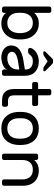

<svg xmlns="http://www.w3.org/2000/svg" viewBox="972 -1746 785 2768"><g transform="rotate(90 1364.0 -362.5)"><path d="M549 -261Q549 -238 548 -228Q545 -156 514.5 -102Q484 -48 433.5 -19Q383 10 321 10Q217 10 166 -58V-27Q166 -16 158 -8Q150 0 139 0H102Q91 0 83 -8Q75 -16 75 -27V-683Q75 -694 83 -702Q91 -710 102 -710H139Q150 -710 158 -702Q166 -694 166 -683V-462Q188 -491 226.5 -510.5Q265 -530 321 -530Q384 -530 434 -501Q484 -472 514.5 -418.5Q545 -365 548 -293Q549 -283 549 -261ZM457 -232Q458 -242 458 -260Q458 -345 419.5 -394.5Q381 -444 311 -444Q248 -444 210 -405Q172 -366 166 -296Q165 -286 165 -257Q165 -227 166 -217Q171 -152 210.5 -114Q250 -76 311 -76Q376 -76 414 -117.5Q452 -159 457 -232Z M636 0ZM982 -329V-342Q982 -391 949.5 -417.5Q917 -444 865 -444Q825 -444 802.5 -430.5Q780 -417 760 -390Q754 -382 747 -379Q740 -376 728 -376H698Q687 -376 678.5 -384Q670 -392 671 -403Q674 -433 700.5 -462.5Q727 -492 771 -511Q815 -530 865 -530Q958 -530 1015.5 -478Q1073 -426 1073 -332V-27Q1073 -16 1065 -8Q1057 0 1046 0H1009Q998 0 990 -8Q982 -16 982 -27V-68Q966 -32 914 -11Q862 10 810 10Q759 10 719 -8.5Q679 -27 657.5 -59Q636 -91 636 -131Q636 -206 692 -248.5Q748 -291 841 -306ZM982 -249 864 -230Q799 -220 763 -197.5Q727 -175 727 -141Q727 -116 750 -96Q773 -76 820 -76Q892 -76 937 -117Q982 -158 982 -224ZM911 -716 1003 -624Q1008 -619 1008 -611Q1008 -595 992 -595H971Q962 -595 956 -597.5Q950 -600 940 -606L864 -657L788 -606Q778 -600 772 -597.5Q766 -595 757 -595H736Q720 -595 720 -611Q720 -619 725 -624L817 -716Q827 -727 835 -731Q843 -735 854 -735H874Q885 -735 893 -731Q901 -727 911 -716Z M1439 -86H1492Q1503 -86 1511 -78Q1519 -70 1519 -59V-27Q1519 -16 1511 -8Q1503 0 1492 0H1429Q1344 0 1304 -44.5Q1264 -89 1264 -175V-434H1190Q1179 -434 1171 -442Q1163 -450 1163 -461V-493Q1163 -504 1171 -512Q1179 -520 1190 -520H1264V-683Q1264 -694 1272 -702Q1280 -710 1291 -710H1328Q1339 -710 1347 -702Q1355 -694 1355 -683V-520H1482Q1493 -520 1501 -512Q1509 -504 1509 -493V-461Q1509 -450 1501 -442Q1493 -434 1482 -434H1355V-175Q1355 -132 1372.5 -109Q1390 -86 1439 -86Z M2071 -259Q2071 -235 2069 -213Q2060 -111 1998.5 -50.5Q1937 10 1832 10Q1727 10 1665.5 -50.5Q1604 -111 1595 -213Q1594 -224 1594 -259Q1594 -296 1595 -307Q1603 -409 1665 -469.5Q1727 -530 1832 -530Q1937 -530 1999 -469.5Q2061 -409 2069 -307Q2071 -285 2071 -259ZM1832 -444Q1765 -444 1728.5 -405Q1692 -366 1686 -302Q1685 -290 1685 -259Q1685 -229 1686 -218Q1692 -154 1728.5 -115Q1765 -76 1832 -76Q1899 -76 1935.5 -115Q1972 -154 1978 -218Q1980 -240 1980 -259Q1980 -278 1978 -302Q1972 -366 1935.5 -405Q1899 -444 1832 -444Z M2631 0H2594Q2583 0 2575 -8Q2567 -16 2567 -27V-291Q2567 -366 2530 -405Q2493 -444 2427 -444Q2362 -444 2324.5 -405Q2287 -366 2287 -291V-27Q2287 -16 2279 -8Q2271 0 2260 0H2223Q2212 0 2204 -8Q2196 -16 2196 -27V-493Q2196 -504 2204 -512Q2212 -520 2223 -520H2260Q2271 -520 2279 -512Q2287 -504 2287 -493V-462Q2309 -491 2347.5 -510.5Q2386 -530 2442 -530Q2505 -530 2554 -503Q2603 -476 2630.5 -425.5Q2658 -375 2658 -306V-27Q2658 -16 2650 -8Q2642 0 2631 0Z"/></g></svg>

Font: Hezaedrus
Style: Regular
Weight: 400
Designer: Hubert & Fischer
Foundry: Hubert & Fischer
Version: Version 1.10;September 3, 2019;FontCreator 11.5.0.2425 64-bi